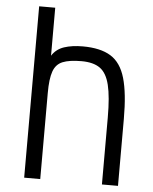

<svg xmlns="http://www.w3.org/2000/svg" viewBox="-55 -846 711 893"><g transform="rotate(5 300.0 -400.0)"><path d="M91.5 0V-800H166.5V-576Q186.5 -607.5 223.2 -619.8Q260 -632 310 -632Q393 -632 441 -602.2Q489 -572.5 509.2 -502.5Q529.5 -432.5 529.5 -312.5V0H454.5V-312.5Q454.5 -409.5 441.2 -464Q428 -518.5 396.8 -540.8Q365.5 -563 310 -563Q253.5 -563 222.2 -550.2Q191 -537.5 178.8 -502.8Q166.5 -468 166.5 -402.5V0Z"/></g></svg>

Font: Victor Mono Thin
Style: Regular
Weight: 100
Monospace: yes
Designer: Rune Bjørnerås
Version: Version 1.561;gftools[0.9.30]